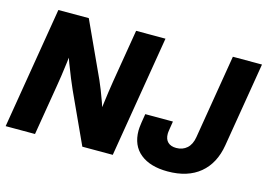

<svg xmlns="http://www.w3.org/2000/svg" viewBox="-97 -914 1539 1110"><g transform="rotate(15 672.5 -359.0)"><path d="M5.9 0 126.5 -727.5H308.6L460.4 -397.5Q469.7 -376.5 482.2 -345.2Q494.6 -314 507.6 -277.3Q520.5 -240.7 531.7 -204.1L506.8 -167Q510.7 -204.1 516.6 -251.5Q522.5 -298.8 528.8 -342.8Q535.2 -386.7 539.6 -413.6L591.8 -727.5H767.6L647 0H464.8L325.7 -302.7Q314 -329.1 299.1 -365Q284.2 -400.9 267.6 -445.1Q251 -489.3 233.4 -540L264.2 -551.3Q259.3 -498.5 253.2 -450Q247.1 -401.4 241.5 -363.3Q235.8 -325.2 231.9 -302.7L181.6 0ZM977.1 10.7Q873 10.7 813.7 -37.1Q754.4 -85 754.4 -174.8Q754.4 -183.1 755.4 -193.4Q756.3 -203.6 759 -222.7Q761.7 -241.7 767.6 -275.9H933.1Q928.2 -245.6 925.8 -230.5Q923.3 -215.3 922.9 -209.5Q922.4 -203.6 922.4 -199.7Q922.4 -167.5 940.2 -150.4Q958 -133.3 990.7 -133.3Q1028.8 -133.3 1054.4 -156.2Q1080.1 -179.2 1087.4 -223.6L1170.9 -727.5H1345.2L1261.2 -221.7Q1242.7 -109.9 1169.9 -49.6Q1097.2 10.7 977.1 10.7Z"/></g></svg>

Font: Inter 28pt ExtraBold
Style: Italic
Weight: 800
Italic angle: -9.3988°
Designer: Rasmus Andersson
Foundry: rsms
Version: Version 4.001;git-66647c0bb